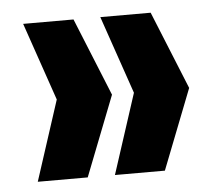

<svg xmlns="http://www.w3.org/2000/svg" viewBox="-38 -510 532 471"><g transform="rotate(-5 228.0 -274.5)"><path d="M427 -277 349 -469H225L291 -277L227 -80H350ZM237 -277 159 -469H35L101 -277L37 -80H160Z"/></g></svg>

Font: Secuela Black
Style: Regular
Weight: 900
Designer: Fernando Haro
Foundry: deFharo
Version: Version 1.704